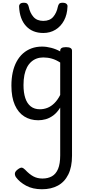

<svg xmlns="http://www.w3.org/2000/svg" viewBox="-20 -858 638 1397"><path d="M285 519Q218 519 170 493Q122 467 96 431Q87 417 88.5 403Q90 389 110 374Q129 360 139.5 362Q150 364 163 377Q194 410 223 425.5Q252 441 289 441Q329 441 358 424.5Q387 408 402.5 371Q418 334 418 272V-75Q395 -38 367.5 -18Q340 2 312.5 9.5Q285 17 258 17Q201 17 157 -10.5Q113 -38 88 -94Q63 -150 63 -235Q63 -287 72.5 -331Q82 -375 101 -410Q120 -445 147 -469Q174 -493 209 -506Q244 -519 286 -519Q318 -519 352.5 -510Q387 -501 418 -484V-489Q418 -502 428 -508.5Q438 -515 460 -515Q482 -515 493 -508.5Q504 -502 504 -489V275Q504 357 477 411.5Q450 466 401 492.5Q352 519 285 519ZM270 -63Q299 -63 325.5 -73.5Q352 -84 375.5 -107Q399 -130 418 -167V-403Q387 -423 357 -431.5Q327 -440 295 -440Q269 -440 247 -432Q225 -424 207 -408Q189 -392 176.5 -368Q164 -344 157.5 -312Q151 -280 151 -239Q151 -184 164 -144.5Q177 -105 203.5 -84Q230 -63 270 -63ZM295 -618Q216 -618 169.5 -668.5Q123 -719 119 -809Q118 -821 126 -829.5Q134 -838 153 -838Q172 -838 179 -830Q186 -822 189 -809Q198 -764 223.5 -735Q249 -706 295 -706Q342 -706 367 -735Q392 -764 401 -809Q404 -823 410.5 -830.5Q417 -838 436 -838Q455 -838 464 -829.5Q473 -821 471 -809Q469 -752 446 -709Q423 -666 384 -642Q345 -618 295 -618Z"/></svg>

Font: Playwrite ES
Style: Regular
Weight: 400
Designer: Veronika Burian, José Scaglione
Foundry: TypeTogether
Version: Version 1.002